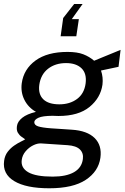

<svg xmlns="http://www.w3.org/2000/svg" viewBox="-24 -790 639 980"><path d="M285.5 -605 298.5 -698 354.5 -769.5H397.5L342.5 -692.5H378.5L365.5 -605ZM227.5 171Q109.5 171 48.8 134.5Q-12 98 -3 31Q0.5 4 15.2 -15.2Q30 -34.5 48.8 -47.2Q67.5 -60 83.2 -67.5Q99 -75 104.5 -79Q97.5 -84 86.2 -91.8Q75 -99.5 67.2 -112.5Q59.5 -125.5 62.5 -146.5Q65.5 -169.5 89.5 -188.8Q113.5 -208 159.5 -219Q120 -241.5 100.5 -280.5Q81 -319.5 87 -365Q97 -437 157.2 -481Q217.5 -525 320.5 -525Q370 -525 401 -513Q432 -501 456.5 -480Q468.5 -485 495.2 -496Q522 -507 549.5 -518.2Q577 -529.5 591.5 -535.5L581 -449L491.5 -430Q503.5 -395.5 499 -358Q489.5 -290.5 433 -244.2Q376.5 -198 274.5 -198Q267.5 -198 258.2 -198.5Q249 -199 244 -199Q193 -198.5 172.5 -189Q152 -179.5 151 -167Q150.5 -152 170.2 -145.2Q190 -138.5 237 -135Q256 -133.5 283.2 -132Q310.5 -130.5 342.5 -128Q421 -123 459 -85.5Q497 -48 488.5 15Q479 84.5 414 127.8Q349 171 227.5 171ZM279 -257.5Q332.5 -257.5 369.2 -284.8Q406 -312 413 -364Q419.5 -415 392 -441.5Q364.5 -468 313 -468Q258.5 -468 221.2 -439Q184 -410 176.5 -356.5Q170.5 -309 197 -283.2Q223.5 -257.5 279 -257.5ZM245 111.5Q314 111.5 353.8 88.8Q393.5 66 399 21.5Q403 -8 384 -27Q365 -46 321 -49L185.5 -58Q167 -59 145.2 -48.2Q123.5 -37.5 106.8 -17.8Q90 2 87 26.5Q81.5 66.5 120 89Q158.5 111.5 245 111.5Z"/></svg>

Font: Public Sans
Style: Italic
Weight: 400
Italic angle: -8°
Designer: The Public Sans project authors (U.S. Web Design System). Libre Franklin designed by Pablo Impallari and Rodrigo Fuenzal
Version: Version 1.008; ttfautohint (v1.8.1) -l 8 -r 50 -G 200 -x 14 